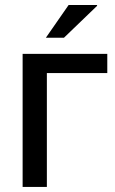

<svg xmlns="http://www.w3.org/2000/svg" viewBox="-20 -742 455 762"><path d="M405.8 -452.1H166V0H69.8V-528.3H405.8ZM252.4 -722.2H364.7L365.7 -719.2L233.9 -592.3H162.1Z"/></svg>

Font: GeogebraSans
Style: Regular
Weight: 400
Designer: Google
Version: Version 1.100140; 2013